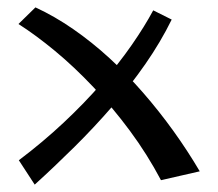

<svg xmlns="http://www.w3.org/2000/svg" viewBox="-20 -488 591 520"><path d="M416 0Q379 -70 332 -133.5Q285 -197 233 -252Q181 -307 129 -350Q77 -393 30 -423L76 -468Q128 -444 178.5 -409Q229 -374 276.5 -330.5Q324 -287 367.5 -237Q411 -187 449.5 -133.5Q488 -80 521 -24ZM74 12 31 -54Q96 -103 152.5 -156Q209 -209 255.5 -262.5Q302 -316 337 -366.5Q372 -417 395 -460L445 -435Q415 -374 374 -315Q333 -256 284 -199.5Q235 -143 181.5 -90Q128 -37 74 12Z"/></svg>

Font: Marhey Light
Style: Regular
Weight: 300
Designer: Nur Syamsi & Bustanul Arifin
Foundry: Namelatype
Version: Version 1.000